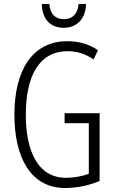

<svg xmlns="http://www.w3.org/2000/svg" viewBox="-20 -930 573 960"><path d="M410 -910H373C369 -862 343 -834 300 -834C256 -834 230 -861 227 -910H189C191 -831 235 -791 298 -791C365 -791 409 -837 410 -910ZM303 -364V-314H424V-61C392 -49 351 -41 310 -41C169 -41 109 -175 109 -356C109 -552 177 -674 318 -674C361 -674 404 -663 448 -633L470 -679C422 -711 371 -724 317 -724C138 -724 52 -573 52 -357C52 -146 131 10 306 10C362 10 424 -2 478 -25V-364Z"/></svg>

Font: Noto Sans Thai Looped ExtraCondensed Light
Style: Regular
Weight: 300
Width: 2
Designer: Sasikarn Vongin, Ben Mitchell
Foundry: The Fontpad Ltd
Version: Version 1.001